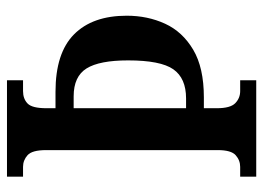

<svg xmlns="http://www.w3.org/2000/svg" viewBox="-122 -632 754 550"><g transform="rotate(-90 255.0 -357.0)"><path d="M24 0V-46H52Q71 -46 85.5 -59Q100 -72 100 -110V-602Q100 -642 85.5 -655Q71 -668 52 -668H24V-714H300V-668H269Q247 -668 233.5 -655Q220 -642 220 -601V-575H267Q378 -575 431.5 -522Q485 -469 485 -371Q485 -311 462 -261Q439 -211 387.5 -180.5Q336 -150 251 -150H220V-113Q220 -74 234.5 -60Q249 -46 269 -46H300V0ZM248 -201Q306 -201 331.5 -237.5Q357 -274 357 -367Q357 -449 334 -486Q311 -523 254 -523H220V-201Z"/></g></svg>

Font: Noto Serif Khmer ExtraCondensed SemiBold
Style: Regular
Weight: 600
Width: 2
Designer: Danh Hong and the Monotype Design Team
Foundry: Monotype Imaging Inc.
Version: Version 2.004; ttfautohint (v1.8.4.7-5d5b)